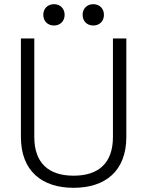

<svg xmlns="http://www.w3.org/2000/svg" viewBox="-20 -884 704 918"><path d="M332 14C482 14 584 -65 584 -229V-700H520V-229C520 -104 451 -44 332 -44C213 -44 144 -104 144 -229V-700H80V-229C80 -65 182 14 332 14ZM187 -813C187 -783 208 -762 238 -762C268 -762 289 -783 289 -813C289 -843 268 -864 238 -864C208 -864 187 -843 187 -813ZM375 -813C375 -783 396 -762 426 -762C456 -762 477 -783 477 -813C477 -843 456 -864 426 -864C396 -864 375 -843 375 -813Z"/></svg>

Font: Meta Space Light
Style: Regular
Weight: 300
Designer: Meta Pool / Florian Karsten
Foundry: Meta Pool / Florian Karsten
Version: Version 2.000;Glyphs 3.1.1 (3137)